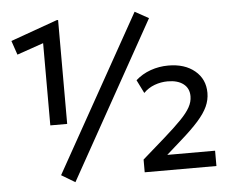

<svg xmlns="http://www.w3.org/2000/svg" viewBox="-52 -778 1034 856"><g transform="rotate(-5 465.0 -350.0)"><path d="M162 -245V-613L43.5 -572L22 -635L231.5 -710H237.5V-245ZM563 0V-57L664.5 -146Q711 -187 740 -216.8Q769 -246.5 782.5 -270.8Q796 -295 796 -320Q796 -355.5 770.5 -375.2Q745 -395 700 -395Q670 -395 641.5 -384.5Q613 -374 592 -352.5L562.5 -412Q591.5 -438 629.5 -451.5Q667.5 -465 709 -465Q782.5 -465 827.5 -427.5Q872.5 -390 872.5 -328.5Q872.5 -297 859 -267.5Q845.5 -238 815.5 -204.2Q785.5 -170.5 736.5 -127.5L670 -68.5H884V0ZM251.5 17 190.5 -19.5 580.5 -717 642 -683Z"/></g></svg>

Font: Geologica Cursive
Style: Regular
Weight: 400
Designer: Sindre Bremnes, Frode Helland
Foundry: Monokrom Skriftforlag AS
Version: Version 1.010;gftools[0.9.28]